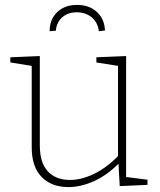

<svg xmlns="http://www.w3.org/2000/svg" viewBox="-20 -754 651 781"><path d="M493 -34 580 -23V-2L467 3L462 -88Q414 -40 361 -16.5Q308 7 258 7Q190 7 149.5 -34Q109 -75 109 -155V-486L22 -500V-521L142 -526V-162Q142 -92 174.5 -57Q207 -22 265 -22Q311 -22 362 -46.5Q413 -71 460 -119V-486L372 -500V-521L493 -526ZM407 -630 382 -627Q378 -662 353.5 -683Q329 -704 292 -704Q256 -704 233 -683.5Q210 -663 207 -629L182 -627Q182 -675 212.5 -704.5Q243 -734 294 -734Q343 -734 374 -705.5Q405 -677 407 -630Z"/></svg>

Font: Bitter Pro ExtraLight
Style: Regular
Weight: 275
Designer: Sol Matas, and Bitter project Authors
Foundry: Sol Matas
Version: Version 1.010